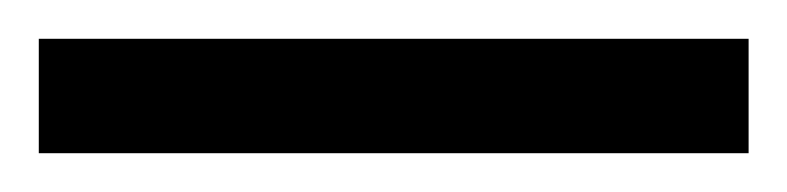

<svg xmlns="http://www.w3.org/2000/svg" viewBox="-20 63 406 99"><path d="M0 83V142H366V83Z"/></svg>

Font: Noto Serif Sinhala ExtraCondensed ExtraBold
Style: Regular
Weight: 800
Width: 2
Designer: Jelle Bosma - Monotype Design Team
Foundry: Monotype Imaging Inc.
Version: Version 2.007